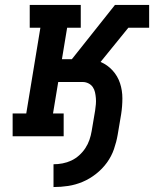

<svg xmlns="http://www.w3.org/2000/svg" viewBox="-20 -550 640 775"><path d="M196 205V113Q214 113 232.5 109.5Q251 106 268 98Q285 90 299.5 77Q314 64 324.5 48Q335 32 341 14.5Q347 -3 350 -21L364 -104Q366 -117 367 -129.5Q368 -142 367 -154Q366 -166 363.5 -177.5Q361 -189 354.5 -198.5Q348 -208 337 -213.5Q326 -219 314 -219H215L194 -92H237V0H31V-92H86L143 -438H100V-530H306V-438H251L230 -311H270L444 -530H582V-438H498L386 -300Q414 -288 434.5 -265.5Q455 -243 464.5 -214Q474 -185 474 -153Q474 -121 469 -89L455 -6Q450 23 440 52Q430 81 411.5 106.5Q393 132 367.5 152Q342 172 313.5 184Q285 196 255.5 200.5Q226 205 196 205Z"/></svg>

Font: Iosevka Slab SmBdExObl
Style: Regular
Weight: 600
Width: 7
Italic angle: -9°
Monospace: yes
Designer: Belleve Invis
Foundry: Belleve Invis
Version: Version 11.1.0; ttfautohint (v1.8.3)